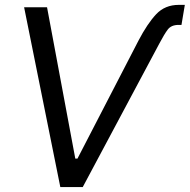

<svg xmlns="http://www.w3.org/2000/svg" viewBox="-20 -757 768 777"><path d="M540.5 -592.8Q576.2 -661.1 611.8 -699.2Q647.5 -737.3 703.6 -737.3H728L714.4 -656.2H702.6Q672.9 -656.2 658.7 -637.2Q644.5 -618.2 625.5 -582L314.9 0H224.1L77.6 -727.5H170.4L284.7 -115.2H293.5Z"/></svg>

Font: Inter Tight
Style: Italic
Weight: 400
Italic angle: -9.39999°
Designer: Rasmus Andersson
Foundry: rsms
Version: Version 3.002